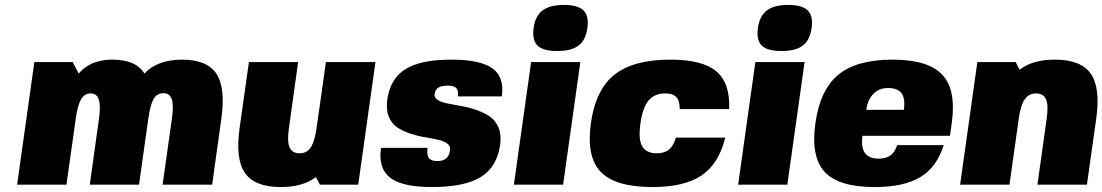

<svg xmlns="http://www.w3.org/2000/svg" viewBox="-20 -753 4496 783"><path d="M349.1 -372.1Q324.7 -372.1 310.5 -347.9Q296.4 -323.7 289.1 -270L251 0H49.8L120.1 -500H276.4L300.8 -453.1Q349.6 -509.8 437.5 -509.8Q534.7 -509.8 568.8 -453.1Q622.1 -509.8 722.7 -509.8Q823.7 -509.8 862.1 -452.9Q900.4 -396 882.8 -270L845.2 0H643.1L681.2 -270Q689 -324.2 680.4 -348.6Q671.9 -373 646.5 -373Q619.6 -373 606.2 -349.1Q592.8 -325.2 585 -270L546.9 0H346.2L383.8 -270Q391.1 -323.2 382.8 -347.7Q374.5 -372.1 349.1 -372.1Z M1268.1 -30.8Q1215.3 9.8 1125.5 9.8Q1019 9.8 979.2 -47.1Q939.5 -104 957 -230L995.1 -500H1195.8L1158.2 -230Q1150.4 -176.3 1160.9 -152.1Q1171.4 -127.9 1201.7 -127.9Q1231.9 -127.9 1247.8 -152.6Q1263.7 -177.2 1271.5 -233.9L1309.1 -500H1511.2L1440.9 0H1284.7Z M1752.4 -369.1Q1750.5 -354.5 1765.4 -345.2Q1780.3 -335.9 1805.7 -330.8Q1831.1 -325.7 1862.1 -320.3Q1893.1 -314.9 1923.1 -304.4Q1953.1 -293.9 1977.1 -278.1Q2001 -262.2 2013.2 -232.4Q2025.4 -202.6 2019.5 -162.1Q2006.8 -71.8 1940.7 -31Q1874.5 9.8 1741.2 9.8Q1620.6 9.8 1571.3 -28.1Q1522 -65.9 1533.7 -149.9H1723.6Q1719.7 -121.6 1728.8 -108.9Q1737.8 -96.2 1762.2 -96.2Q1787.1 -96.2 1799.6 -106.7Q1812 -117.2 1815.4 -141.1Q1817.9 -157.7 1803.5 -168Q1789.1 -178.2 1764.6 -183.6Q1740.2 -189 1710.7 -193.8Q1681.2 -198.7 1652.1 -208.5Q1623 -218.3 1600.1 -233.4Q1577.1 -248.5 1565.4 -277.8Q1553.7 -307.1 1559.6 -348.1Q1571.8 -432.6 1633.8 -471.2Q1695.8 -509.8 1820.3 -509.8Q1939.5 -509.8 1988.5 -474.1Q2037.6 -438.5 2026.4 -359.9H1847.2Q1850.6 -383.3 1840.8 -393.6Q1831.1 -403.8 1805.7 -403.8Q1780.3 -403.8 1767.6 -395.8Q1754.9 -387.7 1752.4 -369.1Z M2276.4 0H2075.7L2146 -500H2346.7ZM2279.8 -732.9Q2336.9 -732.9 2359.6 -710.4Q2382.3 -688 2375.5 -639.2Q2368.7 -589.4 2339.4 -567.1Q2310.1 -544.9 2252 -544.9Q2194.8 -544.9 2172.1 -567.1Q2149.4 -589.4 2156.2 -639.2Q2163.1 -688 2192.6 -710.4Q2222.2 -732.9 2279.8 -732.9Z M2736.3 -191.9H2937.5Q2912.1 -85.9 2841.8 -38.1Q2771.5 9.8 2641.1 9.8Q2489.7 9.8 2430.2 -51.8Q2370.6 -113.3 2389.6 -250Q2408.7 -386.7 2485.6 -448.2Q2562.5 -509.8 2714.4 -509.8Q2844.7 -509.8 2901.4 -461.9Q2958 -414.1 2953.6 -308.1H2752Q2752.4 -341.8 2738.3 -356.9Q2724.1 -372.1 2692.9 -372.1Q2648.9 -372.1 2625 -343.3Q2601.1 -314.5 2591.8 -250Q2582.5 -186 2598.6 -157Q2614.7 -127.9 2658.7 -127.9Q2689.9 -127.9 2708.3 -143.1Q2726.6 -158.2 2736.3 -191.9Z M3190.9 0H2990.2L3060.5 -500H3261.2ZM3194.3 -732.9Q3251.5 -732.9 3274.2 -710.4Q3296.9 -688 3290 -639.2Q3283.2 -589.4 3253.9 -567.1Q3224.6 -544.9 3166.5 -544.9Q3109.4 -544.9 3086.7 -567.1Q3064 -589.4 3070.8 -639.2Q3077.6 -688 3107.2 -710.4Q3136.7 -732.9 3194.3 -732.9Z M3854 -199.2H3497.1Q3484.4 -106 3563 -106Q3592.8 -106 3611.1 -119.1Q3629.4 -132.3 3638.7 -161.1H3828.6Q3800.3 -71.3 3733.4 -30.8Q3666.5 9.8 3546.4 9.8Q3400.4 9.8 3343.3 -51.8Q3286.1 -113.3 3305.2 -250Q3324.2 -386.7 3398.9 -448.2Q3473.6 -509.8 3619.6 -509.8Q3765.1 -509.8 3822.8 -448.2Q3880.4 -386.7 3861.3 -251ZM3600.6 -394Q3565.4 -394 3542 -370.4Q3518.6 -346.7 3512.7 -305.2H3666Q3672.4 -351.6 3656.5 -372.8Q3640.6 -394 3600.6 -394Z M4137.7 -469.2H4138.7Q4191.4 -509.8 4281.2 -509.8Q4387.7 -509.8 4428 -452.9Q4468.3 -396 4450.7 -270L4412.6 0H4210.9L4248.5 -270Q4256.3 -323.7 4245.8 -347.9Q4235.4 -372.1 4205.1 -372.1Q4175.8 -372.1 4158.9 -347.7Q4142.1 -323.2 4134.8 -270L4096.7 0H3895.5L3965.8 -500H4122.1Z"/></svg>

Font: Fivo Sans Black
Style: Regular
Weight: 900
Designer: Alexander Slobzheninov
Foundry: Alexander Slobzheninov
Version: 1.0